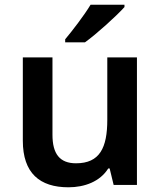

<svg xmlns="http://www.w3.org/2000/svg" viewBox="-20 -786 682 816"><path d="M509 -756V-766H365C338 -721 288 -656 257 -619V-606H341C390 -641 476 -719 509 -756ZM562 -542H436V-277C436 -158 404 -92 303 -92C234 -92 203 -132 203 -213V-542H77V-188C77 -50 149 10 271 10C339 10 405 -14 440 -70H446L463 0H562Z"/></svg>

Font: Noto Sans Ol Chiki SemiBold
Style: Regular
Weight: 600
Designer: Monotype Design Team, Lewis McGuffie
Foundry: Monotype Imaging Inc.
Version: Version 2.003